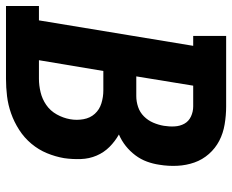

<svg xmlns="http://www.w3.org/2000/svg" viewBox="-88 -688 775 641"><g transform="rotate(90 299.5 -367.5)"><path d="M-1 0V-110H47L132 -625H99V-735H334Q364 -735 394 -730Q424 -725 449 -712Q474 -699 493 -677.5Q512 -656 521.5 -629Q531 -602 532.5 -572Q534 -542 529 -512Q526 -491 518.5 -470.5Q511 -450 497.5 -432Q484 -414 466.5 -400Q449 -386 428 -377Q451 -364 469.5 -345.5Q488 -327 498.5 -302.5Q509 -278 510 -250Q511 -222 507 -194Q502 -165 490.5 -137Q479 -109 459 -85Q439 -61 412.5 -44Q386 -27 357.5 -17Q329 -7 300 -3.5Q271 0 242 0ZM234 -435H300Q318 -435 336 -441Q354 -447 367.5 -460.5Q381 -474 388.5 -491.5Q396 -509 399 -527Q402 -545 401 -563Q400 -581 392 -595.5Q384 -610 368 -617.5Q352 -625 334 -625H265ZM180 -110H242Q264 -110 287 -115.5Q310 -121 329.5 -134.5Q349 -148 361 -169.5Q373 -191 377 -214Q381 -236 377 -258.5Q373 -281 359 -296.5Q345 -312 324 -318.5Q303 -325 281 -325H216Z"/></g></svg>

Font: Iosevka Etoile Extrabold
Style: Italic
Weight: 800
Italic angle: -9°
Designer: Belleve Invis
Foundry: Belleve Invis
Version: Version 22.1.2; ttfautohint (v1.8.4)